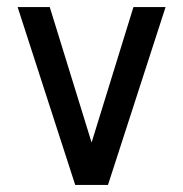

<svg xmlns="http://www.w3.org/2000/svg" viewBox="-20 -525 520 545"><path d="M202.8 0 358.8 -505H450L286.5 0ZM193.5 0 30 -505H121.2L277.2 0Z"/></svg>

Font: Akshar Light
Style: Regular
Weight: 300
Designer: Tall Chai
Foundry: Tall Chai
Version: Version 1.100